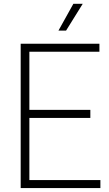

<svg xmlns="http://www.w3.org/2000/svg" viewBox="-20 -964 561 984"><path d="M86 0V-740H489.5V-699H130.5V-401H443V-359.5H130.5V-41H494.5V0ZM279.5 -807 356 -944.5H404L318.5 -807Z"/></svg>

Font: Encode Sans SemiCondensed SemiCondensed ExtraLight
Style: Regular
Weight: 200
Width: 4
Designer: Multiple Designers
Foundry: Impallari Type
Version: Version 3.000; ttfautohint (v1.8.3) -l 8 -r 50 -G 200 -x 14 